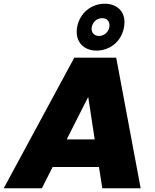

<svg xmlns="http://www.w3.org/2000/svg" viewBox="-62 -1016 837 1036"><path d="M490 0H697L565 -705H339L-42 0H164L222 -115H472ZM528 -870C523 -841 499 -822 472 -822C446 -822 428 -841 433 -870C439 -899 462 -918 489 -918C516 -918 533 -899 528 -870ZM354 -869C341 -791 389 -743 459 -743C529 -743 594 -791 607 -869C622 -948 573 -996 503 -996C433 -996 368 -948 354 -869ZM449 -264H298L414 -493Z"/></svg>

Font: SVN-Poppins ExtraBold
Style: Italic
Weight: 800
Italic angle: -10°
Designer: Ninad Kale (Devanagari), Jonny Pinhorn (Latin)
Foundry: Indian Type Foundry
Version: Version 3.002 2017